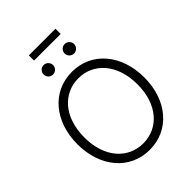

<svg xmlns="http://www.w3.org/2000/svg" viewBox="-287 -1157 1302 1302"><g transform="rotate(-45 364.0 -506.5)"><path d="M363.8 10.3C552.2 10.3 684.6 -143.6 684.6 -363.3C684.6 -583.5 552.2 -737.8 363.8 -737.8C175.3 -737.8 43 -583.5 43 -363.3C43 -144 175.3 10.3 363.8 10.3ZM363.8 -51.8C219.7 -51.8 108.9 -168.5 108.9 -363.3C108.9 -559.6 220.7 -675.8 363.8 -675.8C506.8 -675.8 618.7 -559.1 618.7 -363.3C618.7 -168 506.8 -51.8 363.8 -51.8ZM462.4 -814.9C487.3 -814.9 507.8 -835.4 507.8 -860.4C507.8 -885.3 487.3 -905.8 462.4 -905.8C437.5 -905.8 417 -885.3 417 -860.4C417 -835.4 437.5 -814.9 462.4 -814.9ZM260.7 -814.9C285.6 -814.9 306.2 -835.4 306.2 -860.4C306.2 -885.3 285.6 -905.8 260.7 -905.8C235.4 -905.8 215.3 -885.3 215.3 -860.4C215.3 -835.4 235.4 -814.9 260.7 -814.9ZM491.7 -1022.9H236.3V-973.1H491.7Z"/></g></svg>

Font: Raveo Display Display Light
Style: Regular
Weight: 300
Designer: Jakub Foglar, Rasmus Andersson (Inter)
Foundry: Jakubfoglar.com
Version: Version 1.100;Glyphs 3.2.3 (3260)